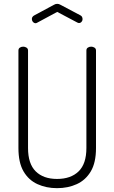

<svg xmlns="http://www.w3.org/2000/svg" viewBox="-20 -974 596 1000"><path d="M277 6Q221 6 175 -15Q129 -36 102.5 -81.5Q76 -127 76 -203V-711Q76 -721 83.5 -726Q91 -731 101 -731Q110 -731 118 -726Q126 -721 126 -711V-203Q126 -121 166 -81.5Q206 -42 277 -42Q349 -42 389.5 -81.5Q430 -121 430 -203V-711Q430 -721 437.5 -726Q445 -731 455 -731Q464 -731 472 -726Q480 -721 480 -711V-203Q480 -127 453 -81.5Q426 -36 380 -15Q334 6 277 6ZM166 -853Q158 -853 152 -859.5Q146 -866 146 -876Q146 -881 149 -885.5Q152 -890 157 -893L261 -949Q269 -954 278 -954Q287 -954 295 -949L399 -894Q405 -891 407.5 -885.5Q410 -880 410 -874Q410 -866 404.5 -860Q399 -854 391 -854Q389 -854 386.5 -855Q384 -856 382 -857L278 -912L174 -856Q172 -855 170 -854Q168 -853 166 -853Z"/></svg>

Font: Dosis Light
Style: Regular
Weight: 300
Designer: EdgarTolentino, PabloImpallari, IginoMarini
Foundry: EdgarTolentino, PabloImpallari, IginoMarini
Version: Version 3.001; ttfautohint (v1.8.2)